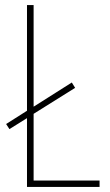

<svg xmlns="http://www.w3.org/2000/svg" viewBox="-20 -734 432 754"><path d="M86 0H371V-25H112V-287L275 -389L262 -410L112 -315V-714H86V-299L4 -247L17 -227L86 -270Z"/></svg>

Font: Noto Sans Hebrew Condensed Thin
Style: Regular
Weight: 100
Width: 3
Designer: Monotype Design Team
Foundry: Monotype Imaging Inc.
Version: Version 2.004